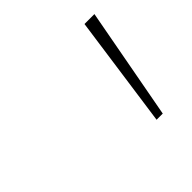

<svg xmlns="http://www.w3.org/2000/svg" viewBox="-79 -802 387 387"><g transform="rotate(-45 114.5 -608.5)"><path d="M167 -488.3 200.7 -727.5H229L184.6 -488.3Z"/></g></svg>

Font: Inter Display Thin
Style: Italic
Weight: 100
Italic angle: -9.39999°
Designer: Rasmus Andersson
Foundry: rsms
Version: Version 4.000;git-a52131595